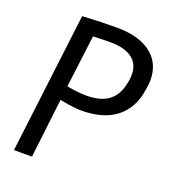

<svg xmlns="http://www.w3.org/2000/svg" viewBox="-124 -760 759 852"><g transform="rotate(20 255.0 -333.5)"><path d="M502 -499Q502 -483 499 -465L497 -451Q484 -362 423.5 -314.5Q363 -267 259 -267Q225 -267 157 -280L124 0H39L120 -662Q208 -667 282 -667Q387 -667 444.5 -622.5Q502 -578 502 -499ZM196 -594 165 -347Q219 -337 257 -337Q326 -337 363.5 -366Q401 -395 412 -456L414 -467Q416 -476 416 -494Q416 -542 381 -569Q346 -596 279 -596Q238 -596 196 -594Z"/></g></svg>

Font: Ropa Sans
Style: Italic
Weight: 400
Version: Version 1.100